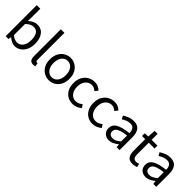

<svg xmlns="http://www.w3.org/2000/svg" viewBox="276 -2131 3479 3479"><g transform="rotate(45 2015.5 -391.5)"><path d="M331 13Q294 13 253 -5.5Q212 -24 177 -56H173L165 0H92V-796H184V-578L180 -481Q218 -513 261.5 -535Q305 -557 351 -557Q456 -557 511.5 -481.5Q567 -406 567 -280Q567 -187 534 -121.5Q501 -56 447 -21.5Q393 13 331 13ZM316 -64Q384 -64 428 -121.5Q472 -179 472 -279Q472 -370 439 -425Q406 -480 328 -480Q294 -480 258 -461Q222 -442 184 -406V-120Q219 -89 254 -76.5Q289 -64 316 -64Z M806 13Q755 13 732.5 -18.5Q710 -50 710 -108V-796H802V-102Q802 -81 809.5 -72Q817 -63 827 -63Q831 -63 835 -63.5Q839 -64 846 -65L859 5Q849 8 837 10.5Q825 13 806 13Z M1205 13Q1139 13 1081.5 -20.5Q1024 -54 989 -117.5Q954 -181 954 -271Q954 -362 989 -425.5Q1024 -489 1081.5 -523Q1139 -557 1205 -557Q1272 -557 1329 -523Q1386 -489 1421 -425.5Q1456 -362 1456 -271Q1456 -181 1421 -117.5Q1386 -54 1329 -20.5Q1272 13 1205 13ZM1205 -63Q1276 -63 1319.5 -120Q1363 -177 1363 -271Q1363 -334 1343 -381Q1323 -428 1287.5 -454Q1252 -480 1205 -480Q1135 -480 1091.5 -422.5Q1048 -365 1048 -271Q1048 -177 1091.5 -120Q1135 -63 1205 -63Z M1814 13Q1742 13 1684.5 -20.5Q1627 -54 1593.5 -117.5Q1560 -181 1560 -271Q1560 -362 1596 -425.5Q1632 -489 1691.5 -523Q1751 -557 1821 -557Q1874 -557 1912.5 -538Q1951 -519 1979 -493L1933 -433Q1910 -454 1883.5 -467Q1857 -480 1825 -480Q1776 -480 1737 -454Q1698 -428 1676 -381Q1654 -334 1654 -271Q1654 -209 1675 -162Q1696 -115 1734 -89Q1772 -63 1822 -63Q1860 -63 1892.5 -79Q1925 -95 1950 -117L1990 -55Q1953 -24 1908 -5.5Q1863 13 1814 13Z M2324 13Q2252 13 2194.5 -20.5Q2137 -54 2103.5 -117.5Q2070 -181 2070 -271Q2070 -362 2106 -425.5Q2142 -489 2201.5 -523Q2261 -557 2331 -557Q2384 -557 2422.5 -538Q2461 -519 2489 -493L2443 -433Q2420 -454 2393.5 -467Q2367 -480 2335 -480Q2286 -480 2247 -454Q2208 -428 2186 -381Q2164 -334 2164 -271Q2164 -209 2185 -162Q2206 -115 2244 -89Q2282 -63 2332 -63Q2370 -63 2402.5 -79Q2435 -95 2460 -117L2500 -55Q2463 -24 2418 -5.5Q2373 13 2324 13Z M2745 13Q2677 13 2632 -27.5Q2587 -68 2587 -141Q2587 -230 2667 -277.5Q2747 -325 2920 -344Q2920 -379 2910.5 -410.5Q2901 -442 2877 -461.5Q2853 -481 2808 -481Q2761 -481 2719 -463Q2677 -445 2645 -423L2610 -486Q2647 -510 2702 -533.5Q2757 -557 2823 -557Q2923 -557 2967 -496Q3011 -435 3011 -334V0H2936L2928 -65H2925Q2886 -33 2840.5 -10Q2795 13 2745 13ZM2771 -61Q2810 -61 2845 -79Q2880 -97 2920 -132V-283Q2829 -273 2775 -254Q2721 -235 2698 -208.5Q2675 -182 2675 -147Q2675 -101 2703 -81Q2731 -61 2771 -61Z M3353 13Q3267 13 3233 -36.5Q3199 -86 3199 -168V-469H3118V-538L3204 -543L3214 -696H3290V-543H3438V-469H3290V-165Q3290 -116 3308.5 -88.5Q3327 -61 3374 -61Q3389 -61 3406 -65.5Q3423 -70 3436 -76L3454 -7Q3431 0 3405 6.5Q3379 13 3353 13Z M3685 13Q3617 13 3572 -27.5Q3527 -68 3527 -141Q3527 -230 3607 -277.5Q3687 -325 3860 -344Q3860 -379 3850.5 -410.5Q3841 -442 3817 -461.5Q3793 -481 3748 -481Q3701 -481 3659 -463Q3617 -445 3585 -423L3550 -486Q3587 -510 3642 -533.5Q3697 -557 3763 -557Q3863 -557 3907 -496Q3951 -435 3951 -334V0H3876L3868 -65H3865Q3826 -33 3780.5 -10Q3735 13 3685 13ZM3711 -61Q3750 -61 3785 -79Q3820 -97 3860 -132V-283Q3769 -273 3715 -254Q3661 -235 3638 -208.5Q3615 -182 3615 -147Q3615 -101 3643 -81Q3671 -61 3711 -61Z"/></g></svg>

Font: Chocolate Classical Sans
Style: Regular
Weight: 400
Designer: 田海東、宇文滿月
Foundry: Moonlit Owen
Version: Version 1.001